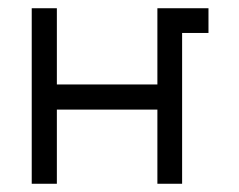

<svg xmlns="http://www.w3.org/2000/svg" viewBox="-20 -495 580 466"><path d="M57 -475H118V-290H362V-475H422H486V-445V-415H422V-49H362V-229H118V-49H57Z"/></svg>

Font: IBM 3270
Style: Regular
Weight: 400
Monospace: yes
Version: Version 2.3.1